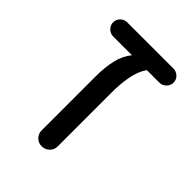

<svg xmlns="http://www.w3.org/2000/svg" viewBox="-178 -678 771 771"><g transform="rotate(45 208.0 -292.5)"><path d="M196 5Q177 5 164 -8Q151 -21 151 -40V-349Q151 -399 160.5 -440Q170 -481 194 -510H87Q71 -510 59 -522Q47 -534 47 -550Q47 -567 59 -578.5Q71 -590 87 -590H349Q366 -590 378 -578.5Q390 -567 390 -550Q390 -534 378 -522Q366 -510 349 -510H278Q258 -480 250 -438Q242 -396 242 -345V-40Q242 -21 228.5 -8Q215 5 196 5Z"/></g></svg>

Font: Varela Round
Style: Regular
Weight: 400
Designer: Joe Prince, Avraham Cornfeld
Foundry: Joe Prince, Avraham Cornfeld
Version: Version 3.010; ttfautohint (v1.8.4.7-5d5b)